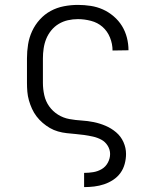

<svg xmlns="http://www.w3.org/2000/svg" viewBox="-20 -548 640 783"><path d="M323 215V157H324Q342 157 360.5 154Q379 151 395 141.5Q411 132 420 115Q429 98 429 80Q429 62 419 46Q409 30 393 21.5Q377 13 359 9Q341 5 323.5 2.5Q306 0 288 -1.5Q270 -3 252 -5Q234 -7 216.5 -12Q199 -17 183.5 -26Q168 -35 154 -47Q140 -59 129 -73.5Q118 -88 110.5 -104.5Q103 -121 98 -138.5Q93 -156 91.5 -174Q90 -192 90 -210V-310Q90 -339 94.5 -367Q99 -395 111 -421Q123 -447 142.5 -468.5Q162 -490 187 -503.5Q212 -517 240.5 -522.5Q269 -528 298 -528Q324 -528 350 -524Q376 -520 399.5 -509.5Q423 -499 443.5 -481.5Q464 -464 477.5 -442Q491 -420 497.5 -394.5Q504 -369 504 -343L439 -342Q439 -369 428.5 -395Q418 -421 398 -438.5Q378 -456 351 -463Q324 -470 298 -470Q277 -470 257 -465.5Q237 -461 219.5 -450.5Q202 -440 189 -424Q176 -408 168.5 -389.5Q161 -371 158 -350.5Q155 -330 155 -310V-210Q155 -185 160.5 -160Q166 -135 180.5 -114.5Q195 -94 216.5 -80.5Q238 -67 263 -62.5Q288 -58 313 -56.5Q338 -55 362.5 -50Q387 -45 410.5 -35Q434 -25 453.5 -8.5Q473 8 483.5 31.5Q494 55 494 80Q494 100 488.5 120.5Q483 141 471 157.5Q459 174 441.5 185.5Q424 197 404.5 203.5Q385 210 364.5 212.5Q344 215 324 215Z"/></svg>

Font: Iosevka Etoile Light
Style: Regular
Weight: 300
Designer: Belleve Invis
Foundry: Belleve Invis
Version: Version 25.0.1; ttfautohint (v1.8.4)